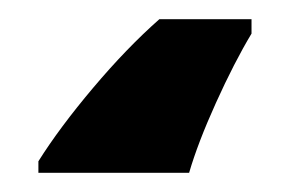

<svg xmlns="http://www.w3.org/2000/svg" viewBox="-20 40 302 200"><path d="M177 220H20V208Q42 173 77 131.5Q112 90 146 60H242V75Q224 105 205 147Q186 189 177 220Z"/></svg>

Font: Noto Sans UI ExtraBold
Style: Regular
Weight: 800
Designer: Monotype Design Team
Foundry: Monotype Imaging Inc.
Version: Version 1.001